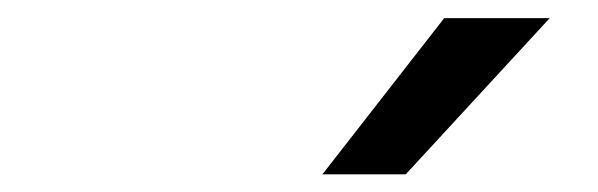

<svg xmlns="http://www.w3.org/2000/svg" viewBox="-20 -830 660 212"><path d="M428 -637.5H336L470.5 -810H587Z"/></svg>

Font: Monaspace Krypton Medium
Style: Italic
Weight: 500
Italic angle: -11°
Designer: Riley Cran & the Lettermatic Team
Foundry: Lettermatic
Version: Version 1.101 (Monaspace Krypton)